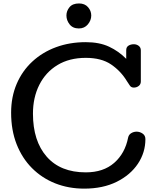

<svg xmlns="http://www.w3.org/2000/svg" viewBox="-20 -1097 928 1129"><path d="M475.1 12.2Q382.8 12.2 304.4 -19Q226.1 -50.3 168 -108.6Q109.9 -167 77.6 -249.3Q45.4 -331.5 45.4 -434.1Q45.4 -527.3 78.1 -603.8Q110.8 -680.2 170.2 -735.1Q229.5 -790 309.6 -819.6Q389.6 -849.1 484.4 -849.1Q564.5 -849.1 621.3 -822.5Q678.2 -795.9 722.2 -751V-801.8Q722.2 -820.3 735.6 -828.6Q749 -836.9 767.1 -836.9Q783.2 -836.9 795.7 -827.4Q808.1 -817.9 808.1 -800.8V-618.2Q808.1 -601.1 795.7 -591.6Q783.2 -582 767.1 -582Q750.5 -582 742.7 -595Q734.9 -607.9 726.1 -620.1Q690.4 -679.2 633.3 -718Q576.2 -756.8 484.4 -756.8Q387.7 -756.8 318.1 -714.6Q248.5 -672.4 211.2 -598.1Q173.8 -523.9 173.8 -428.7Q173.8 -268.1 254.6 -175.8Q335.4 -83.5 484.4 -83.5Q587.9 -83.5 651.6 -139.4Q715.3 -195.3 733.4 -288.1Q737.3 -305.7 752 -314.2Q766.6 -322.8 783.2 -322.8Q802.2 -322.8 818.6 -311.5Q835 -300.3 835 -278.8Q835 -200.2 790.8 -134Q746.6 -67.9 665.8 -27.8Q585 12.2 475.1 12.2ZM443.8 -929.7Q408.2 -929.7 389.4 -953.6Q370.6 -977.5 370.6 -1005.9Q370.6 -1032.7 388.7 -1054.7Q406.7 -1076.7 444.8 -1076.7Q478.5 -1076.7 497.6 -1054.9Q516.6 -1033.2 516.6 -1005.9Q516.6 -977.5 496.6 -953.6Q476.6 -929.7 443.8 -929.7Z"/></svg>

Font: Cutive
Style: Regular
Weight: 400
Version: Version 1.100; ttfautohint (v1.8.4.7-5d5b)